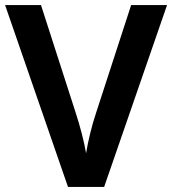

<svg xmlns="http://www.w3.org/2000/svg" viewBox="-20 -734 676 754"><path d="M636 -714H495L358 -293C340 -240 325 -176 318 -132C311 -176 294 -240 277 -292L141 -714H0L247 0H389Z"/></svg>

Font: Noto Sans Myanmar UI SemiBold
Style: Regular
Weight: 600
Designer: Monotype Design Team
Foundry: Monotype Imaging Inc.
Version: Version 2.103